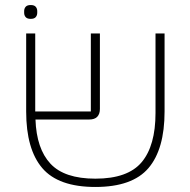

<svg xmlns="http://www.w3.org/2000/svg" viewBox="-20 -731 757 763"><path d="M359 12Q212 12 148 -63Q84 -138 84 -288V-598H120V-288H341V-598H377V-298Q377 -278 366.5 -267Q356 -256 334 -256H121Q125 -140 180.5 -80.5Q236 -21 359 -21Q488 -21 543 -86.5Q598 -152 598 -282V-598H634V-288Q634 -138 570 -63Q506 12 359 12ZM102 -656Q88 -656 82 -663Q76 -670 76 -680V-687Q76 -697 82 -704Q88 -711 102 -711Q116 -711 122 -704Q128 -697 128 -687V-680Q128 -670 122 -663Q116 -656 102 -656Z"/></svg>

Font: IBM Plex Sans Hebrew ExtraLight
Style: Regular
Weight: 200
Designer: Mike Abbink, Paul van der Laan, Pieter van Rosmalen, Yanek Iontef
Foundry: Bold Monday
Version: Version 1.2